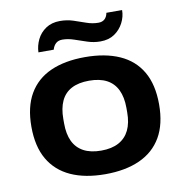

<svg xmlns="http://www.w3.org/2000/svg" viewBox="-82 -801 850 890"><g transform="rotate(-10 343.0 -356.0)"><path d="M343 12Q248 12 181 -18.5Q114 -49 78.5 -110Q43 -171 43 -264Q43 -357 78.5 -418Q114 -479 181 -509Q248 -539 343 -539Q438 -539 505.5 -509Q573 -479 608.5 -418Q644 -357 644 -264Q644 -171 608.5 -110Q573 -49 505.5 -18.5Q438 12 343 12ZM343 -99Q393 -99 426 -117Q459 -135 475.5 -169Q492 -203 492 -253V-274Q492 -324 475.5 -358.5Q459 -393 426 -410.5Q393 -428 343 -428Q293 -428 260 -410.5Q227 -393 211 -358.5Q195 -324 195 -274V-253Q195 -203 211 -169Q227 -135 260 -117Q293 -99 343 -99ZM135 -598Q136 -629 150 -658Q164 -687 191.5 -705.5Q219 -724 258 -724Q291 -724 320 -714.5Q349 -705 377 -695Q405 -685 433 -685Q452 -685 463 -695.5Q474 -706 477 -724H551Q551 -693 536 -664Q521 -635 494 -616.5Q467 -598 427 -598Q396 -598 366 -608Q336 -618 308 -627.5Q280 -637 254 -637Q235 -637 223.5 -626.5Q212 -616 207 -598Z"/></g></svg>

Font: Archivo SemiExpanded
Style: Bold
Weight: 700
Width: 6
Designer: Hector Gatti
Foundry: Omnibus-Type
Version: Version 2.001